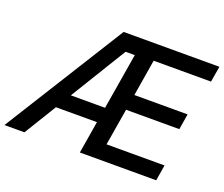

<svg xmlns="http://www.w3.org/2000/svg" viewBox="-142 -908 1271 1089"><g transform="rotate(20 493.5 -364.0)"><path d="M-23.4 0 431.2 -727.5H1009.3L993.2 -632.3H647L610.8 -412.1H932.1L916.5 -317.4H595.2L558.1 -95.2H908.2L892.6 0H431.6L535.6 -625.5H480L97.2 0ZM176.3 -194.8 191.4 -287.1H536.1L521 -194.8Z"/></g></svg>

Font: Inter 18pt Medium
Style: Italic
Weight: 500
Italic angle: -9.3988°
Designer: Rasmus Andersson
Foundry: rsms
Version: Version 4.001;git-66647c0bb